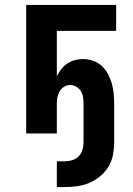

<svg xmlns="http://www.w3.org/2000/svg" viewBox="-20 -540 540 777"><path d="M210 217V113H241Q256 113 271.5 108.5Q287 104 298 93Q309 82 313.5 67Q318 52 318 37V-120Q318 -134 316 -147Q314 -160 307.5 -171Q301 -182 289 -189Q277 -196 264 -196Q251 -196 239.5 -189Q228 -182 221.5 -171Q215 -160 212.5 -147Q210 -134 210 -120V0H86V-520H450V-415H210V-231Q217 -246 227.5 -259.5Q238 -273 252 -282.5Q266 -292 282.5 -296.5Q299 -301 316 -301Q337 -301 357 -294Q377 -287 392 -273Q407 -259 417 -240.5Q427 -222 432.5 -202Q438 -182 440 -161.5Q442 -141 442 -120V37Q442 62 437 87.5Q432 113 418.5 135Q405 157 385 173.5Q365 190 341.5 200Q318 210 292.5 213.5Q267 217 241 217Z"/></svg>

Font: Iosevka SS18 Extrabold
Style: Regular
Weight: 800
Monospace: yes
Designer: Belleve Invis
Foundry: Belleve Invis
Version: Version 25.1.1; ttfautohint (v1.8.4)